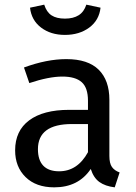

<svg xmlns="http://www.w3.org/2000/svg" viewBox="-20 -793 584 825"><path d="M494 -52 473 12Q432 7 407 -11Q382 -29 370 -67Q317 12 213 12Q135 12 90 -32Q45 -76 45 -147Q45 -231 105.5 -276Q166 -321 277 -321H358V-360Q358 -416 331 -440Q304 -464 248 -464Q190 -464 106 -436L83 -503Q181 -539 265 -539Q358 -539 404 -493.5Q450 -448 450 -364V-123Q450 -91 461 -75.5Q472 -60 494 -52ZM358 -139V-260H289Q143 -260 143 -152Q143 -105 166 -81Q189 -57 234 -57Q313 -57 358 -139ZM109 -760 170 -773Q180 -741 201.5 -727Q223 -713 259 -713Q295 -713 318 -727.5Q341 -742 351 -773L412 -760Q406 -706 363.5 -674.5Q321 -643 259 -643Q198 -643 156.5 -674.5Q115 -706 109 -760Z"/></svg>

Font: Fira GO
Style: Regular
Weight: 400
Designer: Carrois Corporate
Foundry: Carrois Corporate GbR
Version: Version 0.300